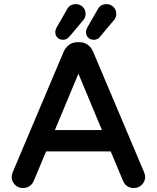

<svg xmlns="http://www.w3.org/2000/svg" viewBox="-20 -905 769 941"><path d="M251 -748Q251 -758.8 258.8 -772.5Q311.5 -864.3 312.5 -866.2Q326.2 -884.8 351.6 -884.8Q371.1 -884.8 385.7 -871.1Q399.4 -857.4 399.4 -837.4Q399.4 -817.4 386.7 -804.7Q318.4 -722.7 316.4 -721.7Q305.7 -710 289.1 -710Q272.5 -710 261.7 -720.7Q251 -731.4 251 -748ZM401.4 -748Q401.4 -758.8 409.2 -772.5Q461.9 -864.3 462.9 -866.2Q476.6 -884.8 502 -884.8Q521.5 -884.8 536.1 -871.1Q549.8 -857.4 549.8 -837.4Q549.8 -817.4 537.1 -804.7Q468.8 -722.7 465.3 -719.2Q461.9 -715.8 454.6 -712.9Q447.3 -710 441.4 -710Q435.5 -710 432.1 -710.4Q428.7 -710.9 424.8 -712.9Q417 -714.8 412.1 -720.7Q401.4 -731.4 401.4 -748ZM37.1 -39.1Q37.1 -48.8 43 -62.5L292 -651.4Q301.8 -672.9 318.8 -685.5Q335.9 -698.2 359.4 -698.2H369.1Q406.2 -698.2 428.7 -666Q432.6 -659.2 436.5 -651.4L685.5 -62.5Q691.4 -47.9 691.4 -39.1Q691.4 -15.6 675.3 0.5Q659.2 16.6 635.7 16.6Q611.3 16.6 595.7 1Q587.9 -6.8 583 -18.6L522.5 -163.1H206.1L145.5 -18.6Q138.7 -2 124.5 7.3Q110.4 16.6 92.8 16.6Q68.4 16.6 52.7 0Q37.1 -16.6 37.1 -39.1ZM479.5 -267.6 364.3 -543.9 249 -267.6Z"/></svg>

Font: FakePearl
Style: SemiBold
Weight: 400
Version: Version 1.2